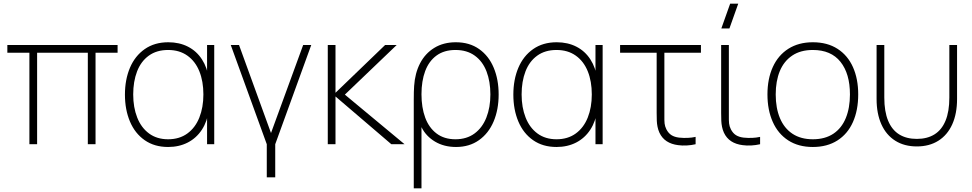

<svg xmlns="http://www.w3.org/2000/svg" viewBox="-20 -785 5289 1045"><path d="M140 0V-498H20V-540H620V-498H500V0H458V-498H182V0Z M895 15Q820.5 15 767.5 -22Q714.5 -59 687.2 -123.8Q660 -188.5 660 -270Q660 -351.5 687.2 -416Q714.5 -480.5 767.8 -517.8Q821 -555 896 -555Q956 -555 1003 -531Q1050 -507 1079.2 -461.8Q1108.5 -416.5 1117 -355L1107 -328V-540H1146V0H1107V-214L1117 -187Q1108.5 -124.5 1078.8 -79Q1049 -33.5 1001.8 -9.2Q954.5 15 895 15ZM895 -27Q956.5 -27 999.8 -58.5Q1043 -90 1065 -145.2Q1087 -200.5 1087 -271Q1087 -342.5 1065 -397Q1043 -451.5 999.8 -482.2Q956.5 -513 895 -513Q832.5 -513 789.8 -482Q747 -451 726 -396.2Q705 -341.5 705 -271Q705 -200.5 726.8 -145.2Q748.5 -90 791.2 -58.5Q834 -27 895 -27Z M1432 180V0L1236 -540H1281L1455 -61L1630 -540H1674L1478 0V180Z M1764 0V-540H1806V-280L2076 -540H2139L1857 -270L2182 0H2110L1806 -260V0Z M2232 -241Q2232 -266 2232.5 -285Q2233 -304 2234 -317Q2238.5 -386.5 2266.2 -440.2Q2294 -494 2343.8 -524.5Q2393.5 -555 2461 -555Q2535.5 -555 2588 -517.8Q2640.5 -480.5 2667.2 -416.2Q2694 -352 2694 -271Q2694 -189 2666.8 -124.2Q2639.5 -59.5 2587 -22.2Q2534.5 15 2462 15Q2397 15 2347.8 -14.2Q2298.5 -43.5 2274 -93V240H2232ZM2459 -27Q2520 -27 2562.8 -58.5Q2605.5 -90 2627.2 -145.2Q2649 -200.5 2649 -271Q2649 -341.5 2628 -396.2Q2607 -451 2564.2 -482Q2521.5 -513 2459 -513Q2397.5 -513 2356 -482.8Q2314.5 -452.5 2294.2 -398.2Q2274 -344 2274 -272Q2274 -200 2294.2 -145Q2314.5 -90 2356 -58.5Q2397.5 -27 2459 -27Z M3009 15Q2934.5 15 2881.5 -22Q2828.5 -59 2801.2 -123.8Q2774 -188.5 2774 -270Q2774 -351.5 2801.2 -416Q2828.5 -480.5 2881.8 -517.8Q2935 -555 3010 -555Q3070 -555 3117 -531Q3164 -507 3193.2 -461.8Q3222.5 -416.5 3231 -355L3221 -328V-540H3260V0H3221V-214L3231 -187Q3222.5 -124.5 3192.8 -79Q3163 -33.5 3115.8 -9.2Q3068.5 15 3009 15ZM3009 -27Q3070.5 -27 3113.8 -58.5Q3157 -90 3179 -145.2Q3201 -200.5 3201 -271Q3201 -342.5 3179 -397Q3157 -451.5 3113.8 -482.2Q3070.5 -513 3009 -513Q2946.5 -513 2903.8 -482Q2861 -451 2840 -396.2Q2819 -341.5 2819 -271Q2819 -200.5 2840.8 -145.2Q2862.5 -90 2905.2 -58.5Q2948 -27 3009 -27Z M3671 5Q3634.5 0.5 3608.8 -16.2Q3583 -33 3569 -63Q3562 -78.5 3558.8 -94.8Q3555.5 -111 3554.8 -127.2Q3554 -143.5 3554 -171Q3554 -173 3554 -175Q3554 -177 3554 -179V-498H3355V-540H3795V-498H3596V-179V-158Q3595.5 -128.5 3597.2 -112.8Q3599 -97 3607 -81Q3618 -60 3634.5 -49.5Q3651 -39 3676 -36Q3725.5 -31 3766 -40V0Q3742 5.5 3717.2 6.8Q3692.5 8 3671 5Z M3950 -630H3906L3954 -765H3998ZM4022 5Q3985.5 0.5 3959.8 -16.2Q3934 -33 3920 -63Q3913 -78.5 3909.8 -94.8Q3906.5 -111 3905.8 -127.2Q3905 -143.5 3905 -171Q3905 -173 3905 -175Q3905 -177 3905 -179V-540H3947V-179V-158Q3946.5 -128.5 3948.2 -112.8Q3950 -97 3958 -81Q3969 -60 3985.5 -49.5Q4002 -39 4027 -36Q4076.5 -31 4117 -40V0Q4093 5.5 4068.2 6.8Q4043.5 8 4022 5Z M4404 15Q4325.5 15 4270 -21Q4214.5 -57 4185.8 -121.8Q4157 -186.5 4157 -271Q4157 -356 4186.2 -420.2Q4215.5 -484.5 4271.2 -519.8Q4327 -555 4404 -555Q4483 -555 4538.5 -519.2Q4594 -483.5 4622.5 -419.5Q4651 -355.5 4651 -271Q4651 -185 4622.2 -120.5Q4593.5 -56 4537.8 -20.5Q4482 15 4404 15ZM4404 -27Q4470.5 -27 4515.8 -57.2Q4561 -87.5 4583.5 -142.5Q4606 -197.5 4606 -271Q4606 -384 4554.5 -448.5Q4503 -513 4404 -513Q4337 -513 4291.8 -482.5Q4246.5 -452 4224.2 -397.8Q4202 -343.5 4202 -271Q4202 -197 4225 -142Q4248 -87 4293.2 -57Q4338.5 -27 4404 -27Z M4751 -246V-540H4793V-254Q4793 -178 4813.8 -128Q4834.5 -78 4874 -53.5Q4913.5 -29 4970 -29Q5026.5 -29 5066 -53.5Q5105.5 -78 5126.2 -128Q5147 -178 5147 -254V-540H5189V-246Q5189 -166.5 5162.8 -108.2Q5136.5 -50 5087.2 -19Q5038 12 4970 12Q4902 12 4852.8 -19Q4803.5 -50 4777.2 -108.2Q4751 -166.5 4751 -246Z"/></svg>

Font: Manrope
Style: Regular
Weight: 400
Designer: Mikhail Sharanda
Foundry: Mikhail Sharanda
Version: Version 4.503